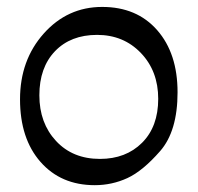

<svg xmlns="http://www.w3.org/2000/svg" viewBox="-20 -525 573 557"><path d="M270 -64Q345.2 -64 392.1 -110.8Q439 -157.7 439 -238.3Q439 -318.8 388.7 -371.3Q338.4 -423.8 261.7 -423.8Q185.1 -423.8 139.6 -376.5Q94.2 -329.1 94.2 -248.5Q94.2 -168 142.6 -116Q190.9 -64 270 -64ZM254.9 12.2Q156.7 12.2 97.4 -55.4Q38.1 -123 38.1 -236.8Q38.1 -350.6 106.9 -427.7Q175.8 -504.9 276.4 -504.9Q377 -504.9 436 -437.5Q495.1 -370.1 495.1 -257.3Q495.1 -144.5 444.6 -86.7Q394 -28.8 349.4 -8.3Q304.7 12.2 254.9 12.2Z"/></svg>

Font: Alegreya-Regular
Style: Regular
Weight: 400
Designer: Juan Pablo del Peral
Foundry: Juan Pablo del Peral
Version: Version 1.003